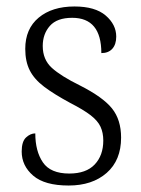

<svg xmlns="http://www.w3.org/2000/svg" viewBox="-20 -563 437 593"><path d="M192 10Q118 10 82.5 -20.5Q47 -51 47 -95Q47 -126 60.5 -138.5Q74 -151 89 -151Q89 -96 112.5 -61.5Q136 -27 194 -27Q246 -27 272.5 -55Q299 -83 299 -129Q299 -153 290.5 -171.5Q282 -190 260 -207Q238 -224 197 -245Q147 -272 116.5 -295Q86 -318 72 -345.5Q58 -373 58 -412Q58 -474 99.5 -508.5Q141 -543 210 -543Q274 -543 306.5 -515Q339 -487 339 -450Q339 -426 327 -412.5Q315 -399 293 -399Q293 -508 203 -508Q156 -508 134 -483Q112 -458 112 -421Q112 -379 140 -353.5Q168 -328 227 -299Q298 -263 326 -228Q354 -193 354 -138Q354 -68 309.5 -29Q265 10 192 10Z"/></svg>

Font: Noto Serif SemiCondensed Light
Style: Regular
Weight: 300
Width: 4
Designer: Monotype Design Team
Foundry: Monotype Imaging Inc.
Version: Version 2.013